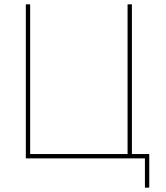

<svg xmlns="http://www.w3.org/2000/svg" viewBox="-20 -730 763 885"><path d="M648 135V0H99V-710H119V-20H568V-710H588V-20H668V135Z"/></svg>

Font: Raleway Thin
Style: Regular
Weight: 100
Designer: Matt McInerney, Pablo Impallari, Rodrigo Fuenzalida
Foundry: Matt McInerney, Pablo Impallari, Rodrigo Fuenzalida
Version: Version 4.026